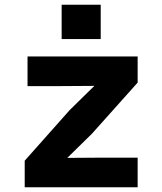

<svg xmlns="http://www.w3.org/2000/svg" viewBox="-20 -796 690 816"><path d="M85 0V-113L276 -328L381 -431L230 -430H97V-556H565V-445L371 -228L266 -125L417 -126H565V0ZM242 -630V-776H408V-630Z"/></svg>

Font: Azeret Mono Thin
Style: Regular
Weight: 100
Designer: Martin Vácha
Foundry: Displaay
Version: Version 1.002